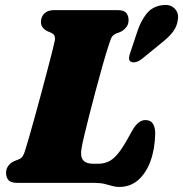

<svg xmlns="http://www.w3.org/2000/svg" viewBox="-20 -741 742 778"><path d="M358.5 0H50.5Q23 0 13.8 -11.8Q4.5 -23.5 4.5 -41Q4.5 -57 13.8 -69.2Q23 -81.5 37.5 -88L56.5 -95.5Q68.5 -101 73.2 -109.8Q78 -118.5 84.5 -140Q89.5 -156 99.2 -189.8Q109 -223.5 121.2 -267.8Q133.5 -312 146.2 -359.5Q159 -407 170.5 -450.8Q182 -494.5 190.5 -527.8Q199 -561 202 -576Q206 -599 189.5 -607L171.5 -615Q160.5 -620.5 153.2 -629.5Q146 -638.5 146 -652Q146 -673 159.8 -686.5Q173.5 -700 199.5 -700H455Q483 -700 492 -688.2Q501 -676.5 501 -659.5Q501 -642 491.2 -630.2Q481.5 -618.5 469.5 -612.5L449 -604.5Q440 -600.5 434.8 -593.5Q429.5 -586.5 423.5 -567Q410 -527 395.8 -476.2Q381.5 -425.5 367.5 -373Q353.5 -320.5 341.5 -273.2Q329.5 -226 321.5 -192.2Q313.5 -158.5 311.5 -146Q304 -108 316.2 -92.8Q328.5 -77.5 356.5 -77.5H377.5Q404.5 -77.5 425.2 -89.2Q446 -101 466 -128.8Q486 -156.5 511 -203.5Q526.5 -232 540.2 -243.2Q554 -254.5 569 -254.5Q590.5 -254.5 599.8 -239.5Q609 -224.5 609 -199.5Q607.5 -137 589.8 -88.2Q572 -39.5 540 -11.5Q508 16.5 463 16.5Q447 16.5 433.5 12.2Q420 8 403 4Q386 0 358.5 0ZM537 -615Q551 -656.5 573.5 -685Q596 -713.5 634 -719.5Q667.5 -725.5 686 -708Q704.5 -690.5 701 -664.5Q698.5 -636.5 681.8 -613.5Q665 -590.5 630 -563.5L554 -501.5Q543.5 -493 531.2 -489.8Q519 -486.5 510.5 -490.5Q502 -496 502.8 -506Q503.5 -516 508 -528Z"/></svg>

Font: Fraunces 9pt Soft Black
Style: Italic
Weight: 900
Italic angle: -16°
Version: Version 1.000;[b76b70a41]